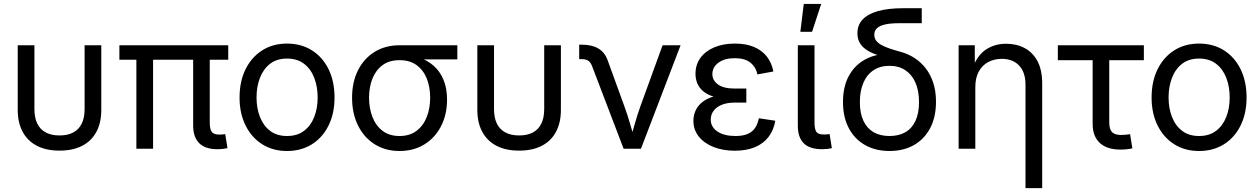

<svg xmlns="http://www.w3.org/2000/svg" viewBox="-20 -770 6519 994"><path d="M288.1 9.8Q219.7 9.8 171.4 -15.1Q123 -40 97.4 -87.4Q71.8 -134.8 71.8 -201.2V-535.6H158.2V-205.6Q158.2 -160.6 172.9 -130.4Q187.5 -100.1 216.6 -84.5Q245.6 -68.8 288.1 -68.8Q331.1 -68.8 359.9 -84.5Q388.7 -100.1 403.3 -130.4Q418 -160.6 418 -205.6V-535.6H504.4V-201.2Q504.4 -134.8 479 -87.4Q453.6 -40 405.3 -15.1Q356.9 9.8 288.1 9.8Z M1105 2.4Q1042 2.4 1011 -29.1Q980 -60.5 980 -119.6V-510.7H1065.9V-137.2Q1065.9 -101.6 1076.2 -87.4Q1086.4 -73.2 1115.2 -73.2Q1127 -73.2 1133.3 -74Q1139.6 -74.7 1146 -75.7L1157.7 -2.9Q1147.9 -1 1134.5 0.7Q1121.1 2.4 1105 2.4ZM686 0V-510.7H772.5V0ZM598.1 -460.9V-535.6H1161.6V-460.9Z M1465.8 11.7Q1392.6 11.7 1337.4 -23.2Q1282.2 -58.1 1251.2 -120.6Q1220.2 -183.1 1220.2 -265.1Q1220.2 -348.6 1251.2 -411.4Q1282.2 -474.1 1337.4 -509.3Q1392.6 -544.4 1465.8 -544.4Q1539.6 -544.4 1595 -509.3Q1650.4 -474.1 1681.2 -411.4Q1711.9 -348.6 1711.9 -265.1Q1711.9 -183.1 1681.2 -120.6Q1650.4 -58.1 1595 -23.2Q1539.6 11.7 1465.8 11.7ZM1465.8 -65.9Q1519 -65.9 1554.2 -92.8Q1589.4 -119.6 1606.9 -164.8Q1624.5 -210 1624.5 -265.1Q1624.5 -321.3 1606.9 -366.9Q1589.4 -412.6 1554.2 -439.7Q1519 -466.8 1465.8 -466.8Q1413.1 -466.8 1378.2 -439.7Q1343.3 -412.6 1325.7 -366.9Q1308.1 -321.3 1308.1 -265.1Q1308.1 -210 1325.7 -164.8Q1343.3 -119.6 1378.2 -92.8Q1413.1 -65.9 1465.8 -65.9Z M2048.3 11.7Q1975.1 11.7 1919.7 -23.2Q1864.3 -58.1 1833.5 -120.4Q1802.7 -182.6 1802.7 -264.2Q1802.7 -345.7 1833.7 -406.7Q1864.7 -467.8 1919.9 -501.7Q1975.1 -535.6 2048.3 -535.6H2347.7V-462.4H2126L2048.3 -458.5Q1995.6 -458.5 1960.7 -432.9Q1925.8 -407.2 1908.2 -363.3Q1890.6 -319.3 1890.6 -264.2Q1890.6 -209.5 1908.2 -164.3Q1925.8 -119.1 1960.7 -92.5Q1995.6 -65.9 2048.3 -65.9Q2101.6 -65.9 2136.7 -92.8Q2171.9 -119.6 2189.5 -164.6Q2207 -209.5 2207 -264.2Q2207 -319.3 2189.5 -363.3Q2171.9 -407.2 2136.7 -432.9Q2101.6 -458.5 2048.3 -458.5V-487.8Q2102.1 -487.8 2147 -473.1Q2191.9 -458.5 2224.9 -429.7Q2257.8 -400.9 2276.1 -356.9Q2294.4 -313 2294.4 -254.4Q2294.4 -177.7 2263.7 -117.4Q2232.9 -57.1 2177.5 -22.7Q2122.1 11.7 2048.3 11.7Z M2667.5 9.8Q2599.1 9.8 2550.8 -15.1Q2502.4 -40 2476.8 -87.4Q2451.2 -134.8 2451.2 -201.2V-535.6H2537.6V-205.6Q2537.6 -160.6 2552.2 -130.4Q2566.9 -100.1 2595.9 -84.5Q2625 -68.8 2667.5 -68.8Q2710.4 -68.8 2739.3 -84.5Q2768.1 -100.1 2782.7 -130.4Q2797.4 -160.6 2797.4 -205.6V-535.6H2883.8V-201.2Q2883.8 -134.8 2858.4 -87.4Q2833 -40 2784.7 -15.1Q2736.3 9.8 2667.5 9.8Z M3208.5 0 3045.9 -425.8Q3038.1 -447.3 3025.6 -455.6Q3013.2 -463.9 2990.2 -463.9H2978.5V-538.6H2992.7Q3043.9 -538.6 3077.1 -519.3Q3110.4 -500 3125.5 -459L3211.9 -221.2Q3229 -174.8 3241.9 -129.2Q3254.9 -83.5 3268.1 -40H3240.2Q3253.9 -83.5 3266.6 -129.4Q3279.3 -175.3 3295.9 -221.2L3410.2 -535.6H3503.4L3298.3 0Z M3784.2 10.3Q3723.1 10.3 3674.6 -8.8Q3626 -27.8 3597.9 -62.7Q3569.8 -97.7 3569.8 -145Q3569.8 -171.9 3580.6 -196.5Q3591.3 -221.2 3615 -240.7Q3638.7 -260.3 3678.2 -271.5Q3717.8 -282.7 3774.9 -282.7H3843.8V-238.8H3782.2Q3745.1 -238.8 3717.5 -227.8Q3689.9 -216.8 3674.8 -197Q3659.7 -177.2 3659.7 -150.9Q3659.7 -112.3 3694.3 -89.1Q3729 -65.9 3787.6 -65.9Q3825.7 -65.9 3850.3 -76.4Q3875 -86.9 3888.9 -107.4Q3902.8 -127.9 3908.7 -157.7L3993.7 -145Q3985.4 -95.7 3958.5 -60.8Q3931.6 -25.9 3887.7 -7.8Q3843.8 10.3 3784.2 10.3ZM3777.8 -256.8Q3721.2 -256.8 3682.9 -267.3Q3644.5 -277.8 3622.3 -296.1Q3600.1 -314.5 3590.3 -337.9Q3580.6 -361.3 3580.6 -387.2Q3580.6 -435.5 3606.4 -470.7Q3632.3 -505.9 3678.2 -525.1Q3724.1 -544.4 3784.7 -544.4Q3842.3 -544.4 3883.5 -526.9Q3924.8 -509.3 3950 -477.3Q3975.1 -445.3 3983.9 -399.9L3901.4 -384.8Q3893.1 -423.3 3864.5 -446Q3835.9 -468.8 3784.2 -468.8Q3731.4 -468.8 3699.7 -445.6Q3668 -422.4 3668 -386.2Q3668 -354 3697 -332.8Q3726.1 -311.5 3784.7 -311.5H3843.8V-256.8Z M4236.3 2.4Q4171.4 2.4 4140.9 -28.3Q4110.4 -59.1 4110.4 -119.6V-535.6H4196.8V-137.2Q4196.8 -101.1 4206.3 -87.4Q4215.8 -73.7 4244.6 -73.7Q4255.4 -73.7 4262.2 -74.2Q4269 -74.7 4274.9 -76.2L4286.6 -2.9Q4276.9 -0.5 4263.4 1Q4250 2.4 4236.3 2.4ZM4123.5 -605.5 4141.1 -749.5H4231.4L4184.1 -605.5Z M4585 11.7Q4513.2 11.7 4459 -18.8Q4404.8 -49.3 4374.5 -106.2Q4344.2 -163.1 4344.2 -241.7Q4344.2 -321.3 4374.5 -377Q4404.8 -432.6 4459 -462.2Q4513.2 -491.7 4585 -491.7V-469.2Q4544.9 -477.5 4513.9 -488.5Q4482.9 -499.5 4461.7 -514.9Q4440.4 -530.3 4429.7 -550.8Q4418.9 -571.3 4418.9 -598.1Q4418.9 -639.6 4445.3 -668.5Q4471.7 -697.3 4524.7 -712.4Q4577.6 -727.5 4656.7 -727.5H4752V-649.9H4637.2Q4591.8 -649.9 4563 -643.6Q4534.2 -637.2 4520.3 -624Q4506.3 -610.8 4506.3 -590.3Q4506.3 -573.2 4515.4 -560.5Q4524.4 -547.9 4542 -537.8Q4559.6 -527.8 4585.2 -519Q4610.8 -510.3 4644.5 -501Q4680.7 -491.2 4713.4 -470.5Q4746.1 -449.7 4771.2 -418Q4796.4 -386.2 4811 -342.8Q4825.7 -299.3 4825.7 -243.7Q4825.7 -163.6 4795.4 -106.4Q4765.1 -49.3 4711.2 -18.8Q4657.2 11.7 4585 11.7ZM4585 -65.9Q4633.3 -65.9 4667.5 -85.7Q4701.7 -105.5 4719.7 -144.8Q4737.8 -184.1 4737.8 -241.7Q4737.8 -299.8 4719.5 -341.8Q4701.2 -383.8 4667 -406.5Q4632.8 -429.2 4585 -429.2Q4537.1 -429.2 4502.7 -406.7Q4468.3 -384.3 4450 -342Q4431.6 -299.8 4431.6 -241.7Q4431.6 -183.6 4450 -144.5Q4468.3 -105.5 4502.4 -85.7Q4536.6 -65.9 4585 -65.9Z M5029.3 -318.8V0H4942.9V-535.6H5026.4L5026.9 -405.8H5010.7Q5035.6 -479.5 5081.5 -511.5Q5127.4 -543.5 5189 -543.5Q5243.2 -543.5 5285.4 -520.8Q5327.6 -498 5351.6 -452.6Q5375.5 -407.2 5375.5 -337.9V204.1H5289.1V-331.1Q5289.1 -395.5 5256.3 -430.4Q5223.6 -465.3 5166.5 -465.3Q5127.9 -465.3 5096.7 -449Q5065.4 -432.6 5047.4 -399.9Q5029.3 -367.2 5029.3 -318.8Z M5780.3 4.4Q5710.9 4.4 5673.8 -30Q5636.7 -64.5 5636.7 -128.4V-458.5H5456.5V-535.6H5901.9V-458.5H5722.7V-136.2Q5722.7 -101.6 5736.8 -86.4Q5751 -71.3 5784.2 -71.3Q5794.4 -71.3 5806.9 -72.5Q5819.3 -73.7 5830.6 -75.2L5842.3 -2Q5829.6 1 5813.5 2.7Q5797.4 4.4 5780.3 4.4Z M6187.5 11.7Q6114.3 11.7 6059.1 -23.2Q6003.9 -58.1 5972.9 -120.6Q5941.9 -183.1 5941.9 -265.1Q5941.9 -348.6 5972.9 -411.4Q6003.9 -474.1 6059.1 -509.3Q6114.3 -544.4 6187.5 -544.4Q6261.2 -544.4 6316.7 -509.3Q6372.1 -474.1 6402.8 -411.4Q6433.6 -348.6 6433.6 -265.1Q6433.6 -183.1 6402.8 -120.6Q6372.1 -58.1 6316.7 -23.2Q6261.2 11.7 6187.5 11.7ZM6187.5 -65.9Q6240.7 -65.9 6275.9 -92.8Q6311 -119.6 6328.6 -164.8Q6346.2 -210 6346.2 -265.1Q6346.2 -321.3 6328.6 -366.9Q6311 -412.6 6275.9 -439.7Q6240.7 -466.8 6187.5 -466.8Q6134.8 -466.8 6099.9 -439.7Q6064.9 -412.6 6047.4 -366.9Q6029.8 -321.3 6029.8 -265.1Q6029.8 -210 6047.4 -164.8Q6064.9 -119.6 6099.9 -92.8Q6134.8 -65.9 6187.5 -65.9Z"/></svg>

Font: Inter 20pt
Style: Regular
Weight: 400
Version: Version 4.001;git-66647c0bb